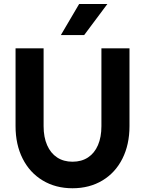

<svg xmlns="http://www.w3.org/2000/svg" viewBox="-20 -956 747 989"><path d="M60.1 -306.2V-707H204.6V-306.2Q204.6 -249.5 222.7 -208.3Q240.7 -167 274.2 -145Q307.6 -123 353.5 -123Q399.9 -123 433.3 -145Q466.8 -167 484.6 -208.3Q502.4 -249.5 502.4 -306.2V-707H647V-306.2Q647 -211.4 610.6 -138.9Q574.2 -66.4 507.6 -26.4Q440.9 13.7 353.5 13.7Q266.6 13.7 200 -26.4Q133.3 -66.4 96.7 -138.9Q60.1 -211.4 60.1 -306.2ZM533.2 -935.5H387.7L293.5 -775.4H413.6Z"/></svg>

Font: Wanted Sans Variable
Style: Regular
Weight: 400
Designer: Original Design by Kil Hyung-jin and Kang Hanbin, Wanted Lab, Inc; Hangeul from Source Han Sans by Jang Soo-young and Ka
Foundry: Wanted Lab, Inc.
Version: Version 1.003;Glyphs 3.2 (3227)